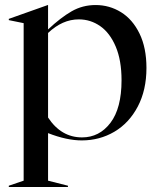

<svg xmlns="http://www.w3.org/2000/svg" viewBox="-20 -543 628 763"><path d="M15 195 74 175V-451L15 -463V-468L170 -523H171V-426Q221 -473 264.5 -498Q308 -523 360 -523Q415 -523 461 -494.5Q507 -466 534.5 -409.5Q562 -353 562 -273Q562 -185 527.5 -119.5Q493 -54 434.5 -19.5Q376 15 305 15Q245 15 171 -14V175L250 195V200H15ZM306 3Q375 3 419 -55Q463 -113 463 -224Q463 -303 440 -357.5Q417 -412 378.5 -439Q340 -466 293 -466Q228 -466 171 -412V-76Q223 3 306 3Z"/></svg>

Font: Nyght Serif
Style: Regular
Weight: 400
Designer: Maksym Kobuzan
Version: Version 0.410;July 4, 2025;FontCreator 15.0.0.2958 64-bit